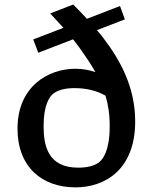

<svg xmlns="http://www.w3.org/2000/svg" viewBox="-20 -796 660 828"><path d="M497.5 -770 355 -715C334 -738 313.5 -758.5 295.5 -776.5L196.5 -738L253.5 -676L123.5 -626L145 -568.5L295 -626.5C305.5 -613.5 316 -599.5 326.5 -585C351 -550.5 373 -518 391.5 -485C365 -494 336.5 -499.5 305 -499.5C188 -499.5 55.5 -423.5 55.5 -241C55.5 -76.5 160.5 12 305.5 12C433 12 563 -64.5 563 -272.5C563 -417 501 -533.5 426.5 -631C417.5 -643 408 -654.5 398 -666L518.5 -712.5ZM168 -253C168 -341.5 192.5 -381 213.5 -395C234.5 -409 264 -416 300.5 -416C351.5 -416 396 -405.5 435 -383.5C447 -343 453.5 -300 453 -250.5C453 -148 425 -108.5 404.5 -94C384.5 -80.5 356.5 -73 317 -73C183.5 -73 168 -172.5 168 -253Z"/></svg>

Font: Monaspace Argon Medium
Style: Regular
Weight: 500
Designer: Riley Cran & the Lettermatic Team
Foundry: Lettermatic
Version: Version 1.000 (Monaspace Argon)